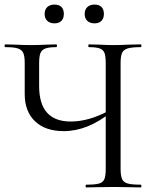

<svg xmlns="http://www.w3.org/2000/svg" viewBox="-24 -819 671 839"><path d="M364 -613Q362 -613 362 -619Q362 -625 364 -625L408 -624Q448 -622 472 -622Q499 -622 541 -624L591 -625Q594 -625 594 -619Q594 -613 591 -613Q553 -613 534.5 -607.5Q516 -602 509.5 -588Q503 -574 503 -544V-81Q503 -51 509.5 -36.5Q516 -22 534.5 -17Q553 -12 591 -12Q594 -12 594 -6Q594 0 591 0Q560 0 541 -1L472 -2L401 -1Q384 0 353 0Q350 0 350 -6Q350 -12 353 -12Q392 -12 409 -17Q426 -22 432 -36Q438 -50 438 -81V-542Q438 -572 433 -586.5Q428 -601 412.5 -607Q397 -613 364 -613ZM255 -246Q174 -246 129 -289Q84 -332 84 -408V-544Q84 -574 77.5 -588Q71 -602 53.5 -607.5Q36 -613 -1 -613Q-4 -613 -4 -619Q-4 -625 -1 -625L41 -624Q81 -622 113 -622Q143 -622 183 -624L222 -625Q225 -625 225 -619Q225 -613 222 -613Q190 -613 174 -607Q158 -601 152.5 -586.5Q147 -572 147 -542V-443Q147 -288 285 -288Q365 -288 453 -336L462 -329Q359 -246 255 -246ZM171 -758Q171 -777 182.5 -788Q194 -799 214 -799Q234 -799 244.5 -788.5Q255 -778 255 -758Q255 -739 244.5 -728Q234 -717 214 -717Q194 -717 182.5 -728Q171 -739 171 -758ZM346 -758Q346 -777 357.5 -788Q369 -799 389 -799Q409 -799 419.5 -788.5Q430 -778 430 -758Q430 -739 419.5 -728Q409 -717 389 -717Q369 -717 357.5 -728Q346 -739 346 -758Z"/></svg>

Font: Cormorant SC
Style: Regular
Weight: 400
Designer: Christian Thalmann (Catharsis Fonts)
Foundry: Catharsis Fonts
Version: Version 4.000